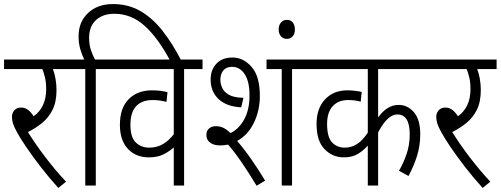

<svg xmlns="http://www.w3.org/2000/svg" viewBox="-20 -916 2472 948"><path d="M306 -19 268 12Q221 -40 180.5 -92.5Q140 -145 109.5 -190Q79 -235 64 -263Q49 -290 44 -307Q39 -324 39 -339Q39 -358 51 -371.5Q63 -385 85 -385Q119 -385 146 -342Q175 -362 191.5 -395.5Q208 -429 208 -476Q208 -509 202 -534Q196 -559 189 -575H0V-622H337V-575H241Q249 -556 254 -528Q259 -500 259 -471Q259 -413 239.5 -374Q220 -335 188 -309Q156 -283 118 -264Q155 -204 205.5 -138Q256 -72 306 -19Z M401 -575H324V-622H396Q385 -644 376.5 -673Q368 -702 368 -737Q368 -808 415 -852Q462 -896 538 -896Q613 -896 673 -861.5Q733 -827 782.5 -764Q832 -701 876 -615H821Q759 -731 693 -789.5Q627 -848 545 -848Q488 -848 454 -817Q420 -786 420 -729Q420 -695 429 -668.5Q438 -642 449 -622H543V-575H453V0H401Z M980 -575H889V0H838V-188Q817 -169 787.5 -154Q758 -139 715 -139Q651 -139 611.5 -181Q572 -223 572 -300Q572 -383 615.5 -426.5Q659 -470 730 -470Q752 -470 772 -467.5Q792 -465 807 -461L802 -413Q787 -417 770 -419.5Q753 -422 733 -422Q681 -422 652.5 -392Q624 -362 624 -300Q624 -238 650.5 -212.5Q677 -187 717 -187Q755 -187 784.5 -204.5Q814 -222 838 -253V-575H530V-622H980Z M1067 -198Q1035 -198 1017 -212Q999 -226 999 -250Q999 -270 1012 -281.5Q1025 -293 1046 -293Q1065 -293 1081.5 -285.5Q1098 -278 1118 -259Q1160 -279 1186 -327Q1212 -375 1212 -445Q1212 -514 1188 -550Q1164 -586 1126 -586Q1097 -586 1082.5 -568Q1068 -550 1068 -522Q1068 -504 1076.5 -483.5Q1085 -463 1109.5 -448.5Q1134 -434 1182 -433L1171 -386Q1098 -390 1059 -427Q1020 -464 1020 -523Q1020 -571 1048.5 -601.5Q1077 -632 1128 -632Q1182 -632 1222.5 -585.5Q1263 -539 1263 -443Q1263 -370 1233.5 -309.5Q1204 -249 1151 -220Q1185 -181 1221.5 -128.5Q1258 -76 1289 -24L1247 1Q1207 -65 1172 -116Q1137 -167 1106 -202Q1087 -198 1067 -198ZM1422 -575V0H1371V-575H1296V-622H1513V-575Z M1356 -771Q1356 -792 1367.5 -805Q1379 -818 1396 -818Q1415 -818 1425.5 -805Q1436 -792 1436 -771Q1436 -749 1425 -736.5Q1414 -724 1396 -724Q1379 -724 1367.5 -736.5Q1356 -749 1356 -771Z M2108 -575H1847V-336Q1891 -398 1948 -398Q1993 -398 2024 -361.5Q2055 -325 2055 -253Q2055 -197 2039 -146Q2023 -95 1997 -47L1950 -73Q1973 -112 1988 -157Q2003 -202 2003 -252Q2003 -351 1942 -351Q1918 -351 1894.5 -329.5Q1871 -308 1847 -262V0H1796V-197Q1774 -172 1746 -155.5Q1718 -139 1678 -139Q1622 -139 1582.5 -179.5Q1543 -220 1543 -304Q1543 -381 1585 -425.5Q1627 -470 1695 -470Q1715 -470 1734 -467.5Q1753 -465 1766 -462L1761 -414Q1733 -422 1699 -422Q1650 -422 1622.5 -391.5Q1595 -361 1595 -304Q1595 -239 1619.5 -213Q1644 -187 1682 -187Q1715 -187 1742.5 -204.5Q1770 -222 1796 -261V-575H1500V-622H2108Z M2401 -19 2363 12Q2316 -40 2275.5 -92.5Q2235 -145 2204.5 -190Q2174 -235 2159 -263Q2144 -290 2139 -307Q2134 -324 2134 -339Q2134 -358 2146 -371.5Q2158 -385 2180 -385Q2214 -385 2241 -342Q2270 -362 2286.5 -395.5Q2303 -429 2303 -476Q2303 -509 2297 -534Q2291 -559 2284 -575H2095V-622H2432V-575H2336Q2344 -556 2349 -528Q2354 -500 2354 -471Q2354 -413 2334.5 -374Q2315 -335 2283 -309Q2251 -283 2213 -264Q2250 -204 2300.5 -138Q2351 -72 2401 -19Z"/></svg>

Font: Noto Sans Devanagari UI Condensed Light
Style: Regular
Weight: 300
Width: 3
Designer: Jelle Bosma - Monotype Design Team
Foundry: Monotype Imaging Inc.
Version: Version 2.004; ttfautohint (v1.8.4.7-5d5b)